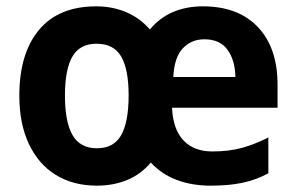

<svg xmlns="http://www.w3.org/2000/svg" viewBox="-20 -576 934 606"><path d="M620 -556Q732 -556 794 -490.5Q856 -425 856 -309V-236H523Q526 -168 559 -133Q592 -98 650 -98Q702 -98 742.5 -109Q783 -120 827 -142V-29Q788 -8 745 1Q702 10 645 10Q586 10 538 -8Q490 -26 456 -63Q425 -26 381.5 -8Q338 10 286 10Q211 10 156 -24Q101 -58 71 -122Q41 -186 41 -274Q41 -407 103 -481.5Q165 -556 284 -556Q335 -556 378.5 -537.5Q422 -519 453 -483Q485 -521 527 -538.5Q569 -556 620 -556ZM625 -452Q584 -452 557 -423.5Q530 -395 527 -333H723Q722 -386 698 -419Q674 -452 625 -452ZM285 -438Q232 -438 208.5 -397.5Q185 -357 185 -274Q185 -191 209 -149.5Q233 -108 286 -108Q339 -108 362.5 -149.5Q386 -191 386 -275Q386 -357 362.5 -397.5Q339 -438 285 -438Z"/></svg>

Font: Noto Sans Tamil SemiCondensed
Style: Bold
Weight: 700
Width: 4
Designer: Jelle Bosma - Monotype Design Team
Foundry: Monotype Imaging Inc.
Version: Version 2.004; ttfautohint (v1.8.4.7-5d5b)